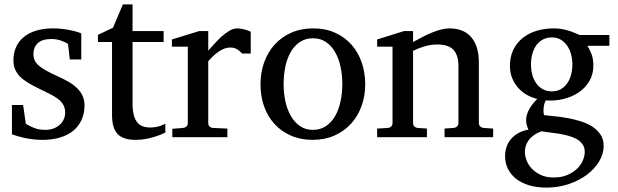

<svg xmlns="http://www.w3.org/2000/svg" viewBox="-20 -623 2805 872"><path d="M363.8 -145Q363.8 -108.4 350.6 -79.1Q337.4 -49.8 313 -29.5Q288.6 -9.3 252.9 1.5Q217.3 12.2 172.9 12.2Q149.9 12.2 128.2 9.5Q106.4 6.8 88.1 2.7Q69.8 -1.5 55.7 -5.9Q41.5 -10.3 34.2 -13.2V-146H85L97.2 -61Q112.3 -51.3 134.5 -42.2Q156.7 -33.2 186 -33.2Q207.5 -33.2 224.1 -39.8Q240.7 -46.4 252.2 -57.1Q263.7 -67.9 269.8 -81.8Q275.9 -95.7 275.9 -110.8Q275.9 -131.8 267.6 -146.7Q259.3 -161.6 243.7 -173.6Q228 -185.5 205.3 -196.8Q182.6 -208 153.8 -222.2Q126.5 -235.4 105.5 -248.3Q84.5 -261.2 70.1 -276.1Q55.7 -291 48.3 -308.8Q41 -326.7 41 -349.1Q41 -382.3 53 -409.2Q64.9 -436 87.9 -454.8Q110.8 -473.6 144.3 -483.9Q177.7 -494.1 221.2 -494.1Q243.2 -494.1 263.2 -491.7Q283.2 -489.3 299.8 -485.8Q316.4 -482.4 329.1 -478.5Q341.8 -474.6 349.1 -471.2V-353H296.9L289.1 -422.9Q278.3 -431.2 257.3 -438.5Q236.3 -445.8 212.9 -445.8Q171.4 -445.8 151.6 -427Q131.8 -408.2 131.8 -378.9Q131.8 -361.8 137.5 -349.1Q143.1 -336.4 156 -325.2Q168.9 -314 190.2 -302.2Q211.4 -290.5 243.2 -275.9Q269.5 -264.2 291.5 -251.5Q313.5 -238.8 329.6 -223.1Q345.7 -207.5 354.7 -188.5Q363.8 -169.4 363.8 -145Z M731 -21Q712.4 -11.7 690.4 -4.4Q671.9 2 647.5 7.1Q623 12.2 596.2 12.2Q539.6 12.2 514.2 -14.2Q488.8 -40.5 488.8 -100.1V-432.1H424.8V-464.8L493.2 -497.1L538.1 -603H582V-481.9H723.1V-432.1H582V-152.8Q582 -123 587.2 -102.3Q592.3 -81.5 602.3 -68.6Q612.3 -55.7 627.2 -49.8Q642.1 -43.9 662.1 -43.9Q676.8 -43.9 689.2 -46.4Q701.7 -48.8 710.9 -52.2Q721.7 -56.2 731 -61Z M1079.6 -379.9Q1069.8 -391.1 1057.1 -399.2Q1044.4 -407.2 1025.9 -407.2Q1001.5 -407.2 976.6 -390.9Q951.7 -374.5 925.8 -345.2V-64Q925.8 -54.7 931.6 -48.8Q937.5 -43 946.8 -42L1012.7 -39.1V0H762.7V-38.1L812 -42Q820.8 -43 826.9 -48.8Q833 -54.7 833 -64V-411.1H760.7V-443.8L884.8 -481.9H925.8V-393.1Q936.5 -404.8 951.9 -422.1Q967.3 -439.5 984.9 -455.6Q1002.4 -471.7 1021.2 -482.9Q1040 -494.1 1057.6 -494.1Q1065.4 -494.1 1074.2 -492.7Q1083 -491.2 1091.3 -489Q1099.6 -486.8 1106.7 -484.1Q1113.8 -481.4 1118.7 -479V-379.9Z M1534.7 -241.2Q1534.7 -282.2 1526.6 -319.8Q1518.6 -357.4 1502 -386.2Q1485.4 -415 1460.4 -432.1Q1435.5 -449.2 1401.9 -449.2Q1367.2 -449.2 1341.8 -432.1Q1316.4 -415 1300 -386.2Q1283.7 -357.4 1275.9 -319.8Q1268.1 -282.2 1268.1 -241.2Q1268.1 -200.7 1276.1 -163.1Q1284.2 -125.5 1300.8 -96.7Q1317.4 -67.9 1342.3 -50.5Q1367.2 -33.2 1400.9 -33.2Q1435.1 -33.2 1460.4 -50.3Q1485.8 -67.4 1502.2 -96.2Q1518.6 -125 1526.6 -162.6Q1534.7 -200.2 1534.7 -241.2ZM1638.7 -240.2Q1638.7 -187 1621.8 -140.9Q1605 -94.7 1574 -60.8Q1543 -26.9 1498.8 -7.3Q1454.6 12.2 1399.9 12.2Q1345.2 12.2 1301.3 -7.1Q1257.3 -26.4 1226.6 -60.1Q1195.8 -93.8 1179.4 -139.9Q1163.1 -186 1163.1 -240.2Q1163.1 -293.5 1179.7 -339.8Q1196.3 -386.2 1227.5 -420.7Q1258.8 -455.1 1303 -474.6Q1347.2 -494.1 1402.8 -494.1Q1458.5 -494.1 1502.4 -474.1Q1546.4 -454.1 1576.7 -419.7Q1606.9 -385.3 1622.8 -339.1Q1638.7 -293 1638.7 -240.2Z M1999 0V-39.1L2041 -42Q2049.8 -43 2055.9 -48.8Q2062 -54.7 2062 -64V-324.2Q2062 -371.6 2040 -396.2Q2018.1 -420.9 1965.8 -420.9Q1937 -420.9 1909.2 -412.8Q1881.3 -404.8 1856 -392.1V-64Q1856 -54.7 1861.8 -48.8Q1867.7 -43 1877 -42L1918.9 -39.1V0H1692.9V-39.1L1741.7 -42Q1751 -43 1756.8 -48.8Q1762.7 -54.7 1762.7 -64V-411.1H1692.9V-443.8L1814.9 -481.9H1856V-432.1Q1877 -443.8 1898.7 -455.1Q1920.4 -466.3 1941.9 -475.1Q1963.4 -483.9 1983.4 -489Q2003.4 -494.1 2021 -494.1Q2086.4 -494.1 2120.6 -453.6Q2154.8 -413.1 2154.8 -339.8V-64Q2154.8 -54.7 2160.9 -48.8Q2167 -43 2175.8 -42L2219.7 -39.1V0Z M2635.7 66.9Q2635.7 46.4 2625.5 32Q2615.2 17.6 2598.4 8.3Q2581.5 -1 2560.3 -6.6Q2539.1 -12.2 2517.3 -15.9Q2495.6 -19.5 2475.1 -21.7Q2454.6 -23.9 2439.9 -26.9Q2418 -19 2403.3 -8.1Q2388.7 2.9 2379.9 15.6Q2371.1 28.3 2367.4 41.5Q2363.8 54.7 2363.8 66.9Q2363.8 85 2371.6 105.5Q2379.4 126 2395.5 143.1Q2411.6 160.2 2436.3 171.6Q2460.9 183.1 2494.6 183.1Q2530.3 183.1 2556.9 171.6Q2583.5 160.2 2601.1 143.1Q2618.7 126 2627.2 105.5Q2635.7 85 2635.7 66.9ZM2579.6 -331.1Q2579.6 -354.5 2573.5 -376.7Q2567.4 -398.9 2555.7 -415.8Q2543.9 -432.6 2526.6 -442.9Q2509.3 -453.1 2486.8 -453.1Q2465.8 -453.1 2448.2 -444.8Q2430.7 -436.5 2418.2 -420.7Q2405.8 -404.8 2398.7 -381.8Q2391.6 -358.9 2391.6 -330.1Q2391.6 -305.2 2397.7 -283Q2403.8 -260.7 2415.8 -244.1Q2427.7 -227.5 2445.6 -217.8Q2463.4 -208 2486.8 -208Q2509.3 -208 2526.6 -217.8Q2543.9 -227.5 2555.7 -244.1Q2567.4 -260.7 2573.5 -283.2Q2579.6 -305.7 2579.6 -331.1ZM2647.9 -415Q2659.2 -397 2667 -375.7Q2674.8 -354.5 2674.8 -325.2Q2674.8 -285.6 2656.7 -254.9Q2638.7 -224.1 2608.6 -203.6Q2578.6 -183.1 2539.8 -173.6Q2501 -164.1 2459 -167Q2453.1 -157.2 2450.9 -146Q2448.7 -134.8 2448.5 -125Q2448.2 -115.2 2449.2 -108.2Q2450.2 -101.1 2450.7 -100.1Q2473.1 -97.7 2502 -94.7Q2530.8 -91.8 2560.8 -86.2Q2590.8 -80.6 2619.9 -71.3Q2648.9 -62 2671.4 -47.1Q2693.8 -32.2 2707.8 -11Q2721.7 10.3 2721.7 40Q2721.7 75.7 2701.4 109.6Q2681.2 143.6 2646 170.2Q2610.8 196.8 2563.5 212.9Q2516.1 229 2461.9 229Q2417 229 2382.1 218.3Q2347.2 207.5 2323.2 188.5Q2299.3 169.4 2286.6 143.3Q2273.9 117.2 2273.9 86.9Q2273.9 64.9 2280.3 45.2Q2286.6 25.4 2299.8 9.5Q2313 -6.3 2332.8 -17.8Q2352.5 -29.3 2379.9 -34.2Q2377 -42 2375 -47.1Q2373 -52.2 2371.8 -56.9Q2370.6 -61.5 2370.1 -66.7Q2369.6 -71.8 2369.6 -80.1Q2369.6 -99.6 2381.6 -123.3Q2393.6 -147 2419.9 -173.8Q2395 -179.7 2372.6 -192.4Q2350.1 -205.1 2333 -224.4Q2315.9 -243.7 2305.9 -268.8Q2295.9 -293.9 2295.9 -324.2Q2295.9 -363.8 2310.5 -395.3Q2325.2 -426.8 2351.6 -448.7Q2377.9 -470.7 2414.8 -482.4Q2451.7 -494.1 2496.6 -494.1Q2514.2 -494.1 2531 -491.2Q2547.9 -488.3 2562.7 -483.6Q2577.6 -479 2590.3 -473.6Q2603 -468.3 2612.8 -463.9H2747.6V-415Z"/></svg>

Font: Charis SIL Phon
Style: Regular
Weight: 400
Foundry: SIL International
Version: Version 5.000